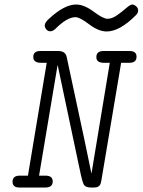

<svg xmlns="http://www.w3.org/2000/svg" viewBox="-20 -839 638 859"><path d="M36.1 -25.9Q36.1 -52.7 67.9 -53.2H105L189 -558.1H163.1Q128.9 -558.1 128.9 -584Q128.9 -610.8 160.2 -610.8H240.2Q274.4 -610.8 278.8 -582L360.8 -199.2L389.2 -62L471.2 -558.1H444.8Q410.6 -558.1 411.1 -584Q411.1 -610.8 443.8 -610.8H559.1Q591.3 -610.8 590.8 -585Q590.8 -558.1 559.1 -558.1H522L434.1 -35.2Q432.1 -22 429.4 -15.4Q426.8 -8.8 419.9 -4.4Q413.1 0 399.9 0H388.2Q363.3 0 355.7 -12Q348.1 -23.9 336.9 -80.1Q331.1 -105 328.1 -121.1L237.8 -548.8L154.8 -53.2H183.1Q216.3 -53.2 215.8 -26.9Q215.8 0 182.1 0H66.9Q36.1 0 36.1 -25.9ZM180.2 -725.1Q180.2 -738.3 200.2 -755.9Q268.1 -818.8 320.8 -818.8Q356 -818.8 398.9 -786.9Q441.9 -754.9 460.9 -754.9Q481 -754.9 503.9 -771Q526.9 -787.1 544.9 -803Q563 -818.8 571.8 -818.8Q579.6 -818.8 588.9 -811Q598.1 -803.2 598.1 -792Q598.1 -780.8 586.9 -770Q515.1 -698.2 457 -698.2Q420.9 -698.2 378.9 -730.2Q336.9 -762.2 317.9 -762.2Q279.8 -762.2 228 -710Q215.8 -698.7 204.8 -699Q193.8 -699.2 187 -707.8Q180.2 -716.3 180.2 -725.1Z"/></svg>

Font: CMU Typewriter Text
Style: LightOblique
Weight: 200
Italic angle: -9.46001°
Version: Version 0.7.0